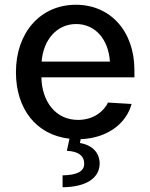

<svg xmlns="http://www.w3.org/2000/svg" viewBox="-20 -574 630 807"><path d="M47 -271C47 -116 132 -7 272 9L261 60C310 62 334 81 334 115C333 147 303 162 243 163V213C341 212 398 176 399 113C398 67 368 36 316 27L319 11C439 6 513 -61 533 -137L434 -143C419 -111 378 -70 308 -70C214 -70 156 -147 154 -249H545V-279C545 -444 443 -554 299 -554C149 -554 47 -436 47 -271ZM155 -315C162 -408 220 -473 300 -473C381 -473 436 -408 442 -315Z"/></svg>

Font: Wafeq Medium
Style: Regular
Weight: 500
Designer: Rasmus Andersson & Azza Alameddine
Foundry: Google & TypeTogether
Version: Version 3.000;January 28, 2025;FontCreator 15.0.0.3014 64-bi